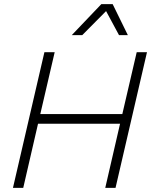

<svg xmlns="http://www.w3.org/2000/svg" viewBox="-20 -914 742 934"><path d="M496 -860 380 -743H329L473 -894H528L602 -743H559ZM645 -660H695L542 0H492L564 -312H165L93 0H43L196 -660H246L176 -359H575Z"/></svg>

Font: Elaine Sans Light
Style: Italic
Weight: 300
Italic angle: -13°
Designer: Wei Huang
Foundry: Wei Huang
Version: Version 2.001;December 24, 2019;FontCreator 12.0.0.2547 64-b